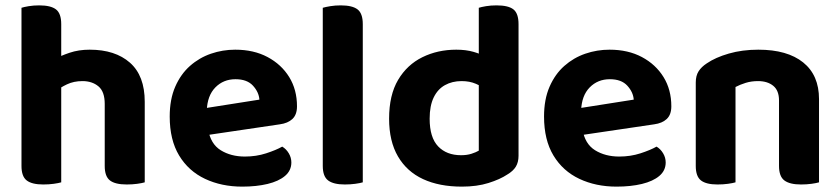

<svg xmlns="http://www.w3.org/2000/svg" viewBox="-20 -680 3128 715"><path d="M519 -204H370V-293Q370 -339 346.5 -358.5Q323 -378 287 -378Q255 -378 229.5 -366Q204 -354 186 -339L182 -459Q205 -472 239 -483.5Q273 -495 314 -495Q409 -495 464 -446.5Q519 -398 519 -301ZM60 -264H208V-1Q198 2 180 4.5Q162 7 141 7Q99 7 79.5 -8Q60 -23 60 -62ZM370 -264H519V-1Q509 2 491 4.5Q473 7 452 7Q409 7 389.5 -8Q370 -23 370 -62ZM208 -187H60V-651Q69 -654 87 -657Q105 -660 126 -660Q169 -660 188.5 -645Q208 -630 208 -590Z M704 -170 698 -270 946 -309Q944 -337 922 -361Q900 -385 857 -385Q812 -385 782 -354.5Q752 -324 750 -268L755 -199Q764 -144 802 -120.5Q840 -97 892 -97Q934 -97 971 -109Q1008 -121 1031 -134Q1046 -125 1055.5 -109Q1065 -93 1065 -75Q1065 -45 1041.5 -25Q1018 -5 976.5 5Q935 15 882 15Q805 15 743.5 -14Q682 -43 647 -101Q612 -159 612 -246Q612 -310 632.5 -357Q653 -404 687.5 -434.5Q722 -465 765.5 -480Q809 -495 856 -495Q925 -495 976.5 -467.5Q1028 -440 1057 -393Q1086 -346 1086 -284Q1086 -253 1069 -237Q1052 -221 1022 -217Z M1182 -264 1331 -261V-1Q1321 2 1303 4.5Q1285 7 1264 7Q1222 7 1202 -8Q1182 -23 1182 -62ZM1331 -184 1182 -187V-651Q1192 -654 1210 -657Q1228 -660 1249 -660Q1292 -660 1311.5 -645Q1331 -630 1331 -590Z M1763 -119V-420H1911V-100Q1911 -76 1901 -59.5Q1891 -43 1869 -30Q1842 -12 1799 1.5Q1756 15 1700 15Q1616 15 1555.5 -13Q1495 -41 1462 -97.5Q1429 -154 1429 -238Q1429 -326 1462.5 -382.5Q1496 -439 1553 -467Q1610 -495 1679 -495Q1715 -495 1743 -487Q1771 -479 1789 -468V-346Q1775 -358 1752 -368Q1729 -378 1699 -378Q1664 -378 1637 -363Q1610 -348 1595 -317Q1580 -286 1580 -238Q1580 -168 1611.5 -135Q1643 -102 1697 -102Q1719 -102 1736 -107.5Q1753 -113 1763 -119ZM1911 -391 1763 -390V-651Q1772 -654 1790 -657Q1808 -660 1829 -660Q1873 -660 1892 -645Q1911 -630 1911 -590Z M2098 -170 2092 -270 2340 -309Q2338 -337 2316 -361Q2294 -385 2251 -385Q2206 -385 2176 -354.5Q2146 -324 2144 -268L2149 -199Q2158 -144 2196 -120.5Q2234 -97 2286 -97Q2328 -97 2365 -109Q2402 -121 2425 -134Q2440 -125 2449.5 -109Q2459 -93 2459 -75Q2459 -45 2435.5 -25Q2412 -5 2370.5 5Q2329 15 2276 15Q2199 15 2137.5 -14Q2076 -43 2041 -101Q2006 -159 2006 -246Q2006 -310 2026.5 -357Q2047 -404 2081.5 -434.5Q2116 -465 2159.5 -480Q2203 -495 2250 -495Q2319 -495 2370.5 -467.5Q2422 -440 2451 -393Q2480 -346 2480 -284Q2480 -253 2463 -237Q2446 -221 2416 -217Z M3030 -311V-217H2881V-306Q2881 -343 2859.5 -360.5Q2838 -378 2803 -378Q2778 -378 2757 -371.5Q2736 -365 2719 -356V-217H2571V-373Q2571 -398 2581.5 -414.5Q2592 -431 2612 -444Q2644 -466 2694 -480.5Q2744 -495 2804 -495Q2912 -495 2971 -447.5Q3030 -400 3030 -311ZM2571 -263H2719V-1Q2709 2 2691 4.5Q2673 7 2652 7Q2610 7 2590.5 -8Q2571 -23 2571 -62ZM2881 -263H3030V-1Q3020 2 3002 4.5Q2984 7 2963 7Q2921 7 2901 -8Q2881 -23 2881 -62Z"/></svg>

Font: Baloo Bhaijaan 2
Style: Bold
Weight: 700
Designer: Sanskriti Dholi, Noopur Datye and Ek Type
Foundry: Ek Type
Version: Version 1.701